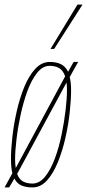

<svg xmlns="http://www.w3.org/2000/svg" viewBox="-28 -810 381 840"><path d="M114 10Q86 10 66 1.5Q46 -7 35 -29L12 10H-8L26 -52Q20 -77 20 -114Q20 -155 26 -210Q32 -265 45 -322.5Q58 -380 78 -429Q98 -478 126 -508.5Q154 -539 190 -539Q218 -539 238 -529.5Q258 -520 270 -496L294 -539H314L277 -473Q283 -449 283 -415Q283 -374 277 -318.5Q271 -263 258 -206Q245 -149 225 -100Q205 -51 177.5 -20.5Q150 10 114 10ZM38 -113Q38 -92 41 -75L257 -476Q248 -502 231 -512Q214 -522 189 -522Q159 -522 134.5 -491.5Q110 -461 92 -412Q74 -363 62 -307Q50 -251 44 -199.5Q38 -148 38 -113ZM114 -7Q145 -7 169.5 -37.5Q194 -68 212 -116.5Q230 -165 241.5 -221Q253 -277 259 -328.5Q265 -380 265 -416Q265 -434 263 -449L47 -49Q56 -25 73 -16Q90 -7 114 -7ZM193 -596 311 -790H333L209 -596Z"/></svg>

Font: Georama Condensed Thin
Style: Italic
Weight: 100
Width: 3
Italic angle: -9°
Designer: Jean-Baptiste Levee
Foundry: Production Type
Version: Version 1.000